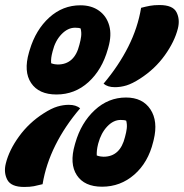

<svg xmlns="http://www.w3.org/2000/svg" viewBox="-43 -731 730 762"><path d="M368 -399Q428 -470 466 -545.5Q504 -621 517 -700Q536 -705 552 -708Q568 -711 590 -711Q643 -711 657.5 -682.5Q672 -654 663 -618Q650 -566 611 -511.5Q572 -457 513 -419Q482 -399 459 -392Q436 -385 413 -385Q384 -385 368 -399ZM276 -710Q320 -710 350 -688.5Q380 -667 390.5 -629.5Q401 -592 387 -543L385 -536Q362 -454 308 -405Q254 -356 181 -356Q111 -356 80.5 -401.5Q50 -447 72 -523L75 -533Q99 -613 152.5 -661.5Q206 -710 276 -710ZM165 -524Q162 -513 160.5 -502Q159 -491 160 -480Q168 -477 175 -476Q182 -475 186 -475Q253 -475 272 -553L273 -557Q277 -571 279 -586.5Q281 -602 277 -618Q270 -621 255 -621Q226 -621 201 -595Q176 -569 166 -528ZM457 -344Q523 -344 554 -297Q585 -250 567 -176L565 -168Q545 -86 490 -38Q435 10 362 10Q292 10 262 -35.5Q232 -81 254 -157L256 -164Q279 -244 333 -294Q387 -344 457 -344ZM275 -301Q215 -231 177 -155Q139 -79 126 0Q107 5 91.5 8Q76 11 53 11Q1 11 -14 -17.5Q-29 -46 -20 -82Q-7 -135 32.5 -189.5Q72 -244 130 -281Q161 -301 184.5 -308Q208 -315 230 -315Q259 -315 275 -301ZM346 -158Q340 -134 341 -114Q349 -111 356.5 -110Q364 -109 368 -109Q434 -109 453 -187L454 -191Q458 -205 460 -220.5Q462 -236 458 -252Q451 -255 436 -255Q407 -255 382.5 -229Q358 -203 347 -162Z"/></svg>

Font: Recursive Sn Csl St XBd
Style: Italic
Weight: 800
Italic angle: -15°
Version: Version 1.079;hotconv 1.0.112;makeotfexe 2.5.65598; ttfautoh